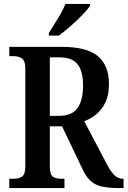

<svg xmlns="http://www.w3.org/2000/svg" viewBox="-20 -951 645 971"><path d="M27 0V-47H50Q73 -47 90.5 -57.5Q108 -68 108 -110V-603Q108 -645 90 -656Q72 -667 50 -667H27V-714H293Q419 -714 475 -667Q531 -620 531 -526Q531 -470 513 -433Q495 -396 467 -373Q439 -350 406 -338L516 -129Q537 -87 556.5 -67Q576 -47 601 -47H605V0H581Q532 0 498 -7Q464 -14 441 -33.5Q418 -53 400 -90L294 -312H232V-110Q232 -68 247.5 -57.5Q263 -47 287 -47H306V0ZM278 -365Q343 -365 371.5 -404Q400 -443 400 -519Q400 -592 372 -626.5Q344 -661 281 -661H232V-365ZM227 -784Q248 -817 272.5 -857Q297 -897 311 -931H435V-921Q424 -904 397 -876Q370 -848 337.5 -819.5Q305 -791 278 -771H227Z"/></svg>

Font: Noto Serif Thai Condensed SemiBold
Style: Regular
Weight: 600
Width: 3
Designer: Monotype Design Team
Foundry: Monotype Imaging Inc.
Version: Version 2.002; ttfautohint (v1.8.4.7-5d5b)